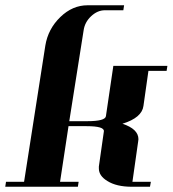

<svg xmlns="http://www.w3.org/2000/svg" viewBox="-20 -712 658 732"><path d="M0 0 2.9 -19H71.8L152.8 -538.1Q163.1 -601.6 210 -647Q256.3 -691.9 314 -691.9H453.1L450.2 -672.9H379.9Q351.6 -672.9 327.1 -649.9Q303.2 -627.4 298.8 -596.2L244.1 -250H313Q380.9 -250 383.8 -269L412.1 -460.9H618.2L615.2 -441.9H545.9L526.9 -308.1Q521 -263.2 446.8 -240.2Q507.8 -220.2 507.8 -181.2Q507.8 -180.7 506.8 -172.9L484.9 -19H555.2L551.8 0H482.9Q423.8 0 389.2 -22Q356.9 -41.5 356.9 -69.8V-77.1L376 -210.9Q378.9 -231 310.1 -231H241.2L209 -19H279.8L276.9 0Z"/></svg>

Font: Hjet
Style: Italic
Weight: 400
Designer: T. Christopher White
Version: Version 1.2